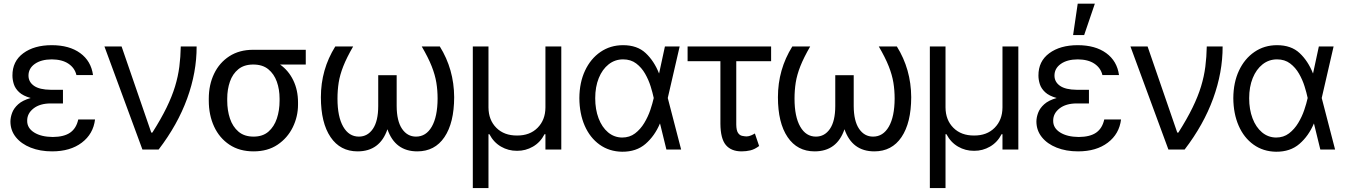

<svg xmlns="http://www.w3.org/2000/svg" viewBox="-20 -792 7127 1017"><path d="M313.5 -284.2V-244.1H249Q191.4 -244.1 157.5 -217.5Q123.5 -190.9 124 -152.3Q123.5 -113.8 160.9 -90.3Q198.2 -66.9 259.8 -66.4Q319.3 -66.9 351.8 -89.6Q384.3 -112.3 394.5 -159.2H483.4Q474.1 -82.5 413.3 -36.4Q352.5 9.8 255.9 9.8Q192.4 9.8 142.6 -10Q92.8 -29.8 64.2 -65.2Q35.6 -100.6 35.2 -147.5Q35.2 -169.9 44.2 -194.3Q53.2 -218.8 76.4 -239.7Q99.6 -260.7 142.6 -272.9Q102.1 -284.2 81.3 -303.7Q60.5 -323.2 53.2 -346.4Q45.9 -369.6 45.9 -391.6Q45.4 -467.3 103.3 -510Q161.1 -552.7 253.9 -552.7Q347.2 -552.7 404.8 -510.7Q462.4 -468.8 472.7 -394.5H384.8Q376 -432.1 342.5 -454.6Q309.1 -477.1 253.9 -477.5Q197.8 -477.1 164.3 -453.4Q130.9 -429.7 130.9 -391.6Q130.9 -357.9 160.2 -337.4Q189.5 -316.9 249 -316.4H313.5Z M734.4 0 533.2 -545.9H624L781.2 -89.8H787.1Q833 -162.1 862.1 -221.7Q891.1 -281.2 907.2 -334.2Q923.3 -387.2 929.9 -438.7Q936.5 -490.2 937.5 -545.9H1021.5Q1022 -409.2 971.4 -270.3Q920.9 -131.3 820.3 0Z M1085.9 -258.8V-269.5Q1085.9 -342.8 1114 -401.4Q1142.1 -460 1194.8 -494.1Q1247.6 -528.3 1321.3 -528.3H1599.6V-450.2H1463.4Q1508.3 -418.5 1533.4 -366.7Q1558.6 -314.9 1558.6 -249V-238.3Q1558.6 -174.8 1530.8 -117.9Q1502.9 -61 1450.4 -25.6Q1397.9 9.8 1323.2 9.8Q1248.5 9.8 1195.3 -25.6Q1142.1 -61 1114 -121.8Q1085.9 -182.6 1085.9 -258.8ZM1183.6 -269.5V-258.8Q1183.6 -207.5 1198 -164.3Q1212.4 -121.1 1243.2 -94.7Q1273.9 -68.4 1323.2 -68.4Q1371.6 -68.4 1401.9 -94.7Q1432.1 -121.1 1446.5 -164.3Q1460.9 -207.5 1460.9 -258.8V-269.5Q1460.9 -318.4 1446.3 -359.4Q1431.6 -400.4 1401.1 -425.3Q1370.6 -450.2 1321.3 -450.2Q1272.9 -450.2 1242.4 -425.3Q1211.9 -400.4 1197.8 -359.4Q1183.6 -318.4 1183.6 -269.5Z M1755.9 -545.9H1850.6Q1816.4 -486.8 1798.3 -440.9Q1780.3 -395 1773.9 -354.2Q1767.6 -313.5 1767.6 -269.5Q1767.6 -173.8 1797.9 -121.1Q1828.1 -68.4 1880.9 -68.4Q1927.2 -68.4 1955.3 -109.6Q1983.4 -150.9 1983.4 -230.5V-393.6H2081.1V-230.5Q2081.5 -150.9 2109.6 -109.6Q2137.7 -68.4 2183.6 -68.4Q2236.8 -68.4 2267.1 -121.1Q2297.4 -173.8 2297.9 -269.5Q2297.9 -313.5 2291.3 -354.2Q2284.7 -395 2266.6 -440.9Q2248.5 -486.8 2213.9 -545.9H2309.6Q2384.8 -425.3 2385.7 -277.3Q2385.3 -141.1 2334.2 -65.7Q2283.2 9.8 2190.4 9.8Q2072.8 9.8 2032.2 -107.4Q1992.2 9.8 1874 9.8Q1782.2 9.8 1731 -65.7Q1679.7 -141.1 1679.7 -277.3Q1679.7 -423.8 1755.9 -545.9Z M2484.4 204.1V-545.9H2567.4V-222.7Q2567.9 -156.2 2609.1 -115Q2650.4 -73.7 2718.8 -74.2Q2786.6 -73.7 2827.6 -115.2Q2868.7 -156.7 2869.1 -222.7V-545.9H2953.1V0H2869.1V-81.1H2864.3Q2842.3 -38.1 2803 -15.4Q2763.7 7.3 2718.8 6.8Q2672.9 7.3 2633.8 -15.4Q2594.7 -38.1 2572.3 -81.1H2567.4V204.1Z M3275.4 11.7Q3207 10.7 3156 -25.9Q3105 -62.5 3077.1 -126.2Q3049.3 -189.9 3048.8 -272.5Q3049.3 -355 3078.9 -418Q3108.4 -481 3160.6 -516.8Q3212.9 -552.7 3280.3 -552.7Q3355.5 -552.7 3400.1 -510.7Q3444.8 -468.8 3470.7 -403.3H3471.2L3502 -545.9H3580.1L3517.1 -272.9L3587.9 0H3509.8L3476.1 -137.7H3475.6Q3447.8 -71.8 3399.2 -29.8Q3350.6 12.2 3275.4 11.7ZM3442.9 -272.9 3442.4 -274.4Q3437 -300.3 3426.3 -334.7Q3415.5 -369.1 3397 -401.6Q3378.4 -434.1 3349.9 -455.8Q3321.3 -477.5 3280.3 -477.5Q3237.3 -477.5 3203.9 -451.2Q3170.4 -424.8 3151.6 -378.4Q3132.8 -332 3132.8 -271.5Q3132.8 -212.4 3150.6 -165.3Q3168.5 -118.2 3200.7 -91.1Q3232.9 -64 3275.4 -63.5Q3314.9 -63.5 3343.8 -85.4Q3372.6 -107.4 3392.6 -140.6Q3412.6 -173.8 3424.6 -209.2Q3436.5 -244.6 3442.4 -271.5Z M4064.5 -545.9V-467.8H3879.9V-131.8Q3880.4 -101.1 3889.2 -88.1Q3897.9 -75.2 3910.6 -72.5Q3923.3 -69.8 3934.6 -69.3Q3947.3 -69.8 3959 -75Q3970.7 -80.1 3978.5 -85L4001 -18.6Q3976.6 -0.5 3954.3 4.6Q3932.1 9.8 3908.2 9.8Q3853 9.8 3824.7 -23.9Q3796.4 -57.6 3795.9 -136.7V-467.8H3622.1V-545.9Z M4176.8 -545.9H4271.5Q4237.3 -486.8 4219.2 -440.9Q4201.2 -395 4194.8 -354.2Q4188.5 -313.5 4188.5 -269.5Q4188.5 -173.8 4218.8 -121.1Q4249 -68.4 4301.8 -68.4Q4348.1 -68.4 4376.2 -109.6Q4404.3 -150.9 4404.3 -230.5V-393.6H4502V-230.5Q4502.4 -150.9 4530.5 -109.6Q4558.6 -68.4 4604.5 -68.4Q4657.7 -68.4 4688 -121.1Q4718.3 -173.8 4718.8 -269.5Q4718.8 -313.5 4712.2 -354.2Q4705.6 -395 4687.5 -440.9Q4669.4 -486.8 4634.8 -545.9H4730.5Q4805.7 -425.3 4806.6 -277.3Q4806.2 -141.1 4755.1 -65.7Q4704.1 9.8 4611.3 9.8Q4493.7 9.8 4453.1 -107.4Q4413.1 9.8 4294.9 9.8Q4203.1 9.8 4151.9 -65.7Q4100.6 -141.1 4100.6 -277.3Q4100.6 -423.8 4176.8 -545.9Z M4905.3 204.1V-545.9H4988.3V-222.7Q4988.8 -156.2 5030 -115Q5071.3 -73.7 5139.6 -74.2Q5207.5 -73.7 5248.5 -115.2Q5289.6 -156.7 5290 -222.7V-545.9H5374V0H5290V-81.1H5285.2Q5263.2 -38.1 5223.9 -15.4Q5184.6 7.3 5139.6 6.8Q5093.8 7.3 5054.7 -15.4Q5015.6 -38.1 4993.2 -81.1H4988.3V204.1Z M5748 -284.2V-244.1H5683.6Q5626 -244.1 5592 -217.5Q5558.1 -190.9 5558.6 -152.3Q5558.1 -113.8 5595.5 -90.3Q5632.8 -66.9 5694.3 -66.4Q5753.9 -66.9 5786.4 -89.6Q5818.8 -112.3 5829.1 -159.2H5918Q5908.7 -82.5 5847.9 -36.4Q5787.1 9.8 5690.4 9.8Q5627 9.8 5577.1 -10Q5527.3 -29.8 5498.8 -65.2Q5470.2 -100.6 5469.7 -147.5Q5469.7 -169.9 5478.8 -194.3Q5487.8 -218.8 5511 -239.7Q5534.2 -260.7 5577.1 -272.9Q5536.6 -284.2 5515.9 -303.7Q5495.1 -323.2 5487.8 -346.4Q5480.5 -369.6 5480.5 -391.6Q5480 -467.3 5537.8 -510Q5595.7 -552.7 5688.5 -552.7Q5781.7 -552.7 5839.4 -510.7Q5897 -468.8 5907.2 -394.5H5819.3Q5810.5 -432.1 5777.1 -454.6Q5743.7 -477.1 5688.5 -477.5Q5632.3 -477.1 5598.9 -453.4Q5565.4 -429.7 5565.4 -391.6Q5565.4 -357.9 5594.7 -337.4Q5624 -316.9 5683.6 -316.4H5748ZM5664.1 -606.4 5688.5 -772.5H5779.3L5722.7 -606.4Z M6168.9 0 5967.8 -545.9H6058.6L6215.8 -89.8H6221.7Q6267.6 -162.1 6296.6 -221.7Q6325.7 -281.2 6341.8 -334.2Q6357.9 -387.2 6364.5 -438.7Q6371.1 -490.2 6372.1 -545.9H6456.1Q6456.5 -409.2 6406 -270.3Q6355.5 -131.3 6254.9 0Z M6739.3 11.7Q6670.9 10.7 6619.9 -25.9Q6568.8 -62.5 6541 -126.2Q6513.2 -189.9 6512.7 -272.5Q6513.2 -355 6542.7 -418Q6572.3 -481 6624.5 -516.8Q6676.8 -552.7 6744.1 -552.7Q6819.3 -552.7 6864 -510.7Q6908.7 -468.8 6934.6 -403.3H6935.1L6965.8 -545.9H7043.9L6981 -272.9L7051.8 0H6973.6L6939.9 -137.7H6939.5Q6911.6 -71.8 6863 -29.8Q6814.5 12.2 6739.3 11.7ZM6906.7 -272.9 6906.2 -274.4Q6900.9 -300.3 6890.1 -334.7Q6879.4 -369.1 6860.8 -401.6Q6842.3 -434.1 6813.7 -455.8Q6785.2 -477.5 6744.1 -477.5Q6701.2 -477.5 6667.7 -451.2Q6634.3 -424.8 6615.5 -378.4Q6596.7 -332 6596.7 -271.5Q6596.7 -212.4 6614.5 -165.3Q6632.3 -118.2 6664.6 -91.1Q6696.8 -64 6739.3 -63.5Q6778.8 -63.5 6807.6 -85.4Q6836.4 -107.4 6856.4 -140.6Q6876.5 -173.8 6888.4 -209.2Q6900.4 -244.6 6906.2 -271.5Z"/></svg>

Font: Inter Display
Style: Regular
Weight: 400
Designer: Rasmus Andersson
Foundry: rsms
Version: Version 4.000;git-37864ae